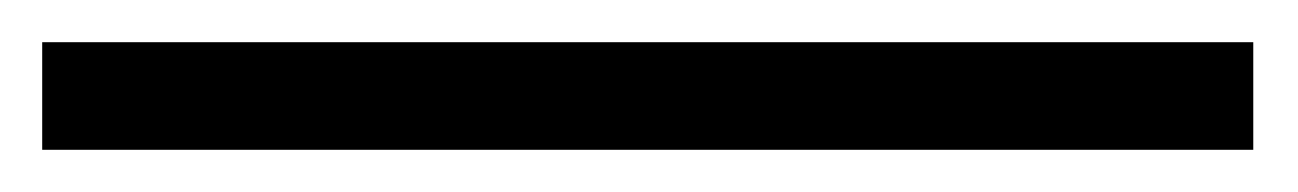

<svg xmlns="http://www.w3.org/2000/svg" viewBox="-20 -10 615 91"><path d="M0 61V10H574V61Z"/></svg>

Font: KaTeX_Main
Style: Bold
Weight: 700
Version: Version